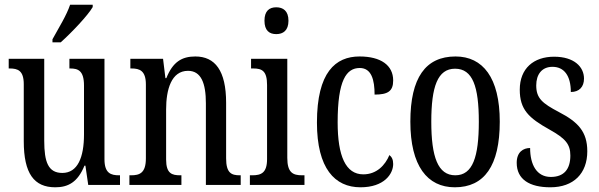

<svg xmlns="http://www.w3.org/2000/svg" viewBox="-20 -786 2547 816"><path d="M203 -619V-606H238C286 -649 354 -721 374 -756V-766H278C263 -721 231 -670 203 -619ZM215 10C269 10 310 -11 339 -82H343L355 0H490V-41H486C452 -41 424 -49 424 -109V-536H275V-495H278C312 -495 337 -486 337 -422V-215C337 -117 310 -51 245 -51C185 -51 168 -97 168 -188V-536H17V-495H21C56 -495 81 -486 81 -428V-186C81 -48 125 10 215 10Z M530 0H751V-41H746C711 -41 686 -48 686 -108V-321C686 -405 708 -485 779 -485C835 -485 855 -432 855 -347V0H1003V-41H999C964 -41 941 -50 941 -113V-349C941 -486 894 -546 810 -546C752 -546 714 -522 687 -454H683L673 -536H534V-495H539C573 -495 600 -486 600 -427V-113C600 -50 573 -41 537 -41H530Z M1154 -641C1183 -641 1206 -656 1206 -698C1206 -740 1183 -755 1154 -755C1125 -755 1104 -740 1104 -698C1104 -656 1125 -641 1154 -641ZM1042 0H1274V-41H1264C1225 -41 1201 -52 1201 -115V-536H1047V-495H1057C1094 -495 1115 -484 1115 -425V-110C1115 -51 1090 -41 1052 -41H1042Z M1512 10C1613 10 1651 -47 1651 -89C1651 -108 1645 -119 1635 -127C1617 -84 1581 -45 1524 -45C1449 -45 1415 -123 1415 -266C1415 -445 1452 -497 1509 -497C1559 -497 1572 -446 1572 -384C1628 -384 1651 -398 1651 -444C1651 -509 1598 -546 1508 -546C1406 -546 1327 -479 1327 -265C1327 -70 1403 10 1512 10Z M1913 10C2038 10 2104 -81 2104 -269C2104 -456 2032 -546 1916 -546C1789 -546 1724 -456 1724 -269C1724 -81 1796 10 1913 10ZM1915 -41C1841 -41 1813 -119 1813 -269C1813 -418 1840 -494 1914 -494C1989 -494 2015 -418 2015 -269C2015 -119 1989 -41 1915 -41Z M2319 10C2418 10 2476 -49 2476 -143C2476 -227 2436 -268 2355 -310C2285 -347 2259 -368 2259 -423C2259 -470 2283 -502 2328 -502C2377 -502 2406 -465 2406 -395C2442 -395 2462 -417 2462 -452C2462 -502 2420 -545 2335 -545C2248 -545 2189 -495 2189 -405C2189 -321 2226 -285 2316 -235C2382 -198 2404 -174 2404 -125C2404 -67 2377 -34 2321 -34C2261 -34 2233 -86 2233 -157C2204 -157 2176 -140 2176 -94C2176 -24 2230 10 2319 10Z"/></svg>

Font: Noto Serif Myanmar ExtCond
Style: Regular
Weight: 400
Width: 2
Designer: Ben Mitchell and the Monotype Design Team
Foundry: Monotype Imaging Inc.
Version: Version 2.106